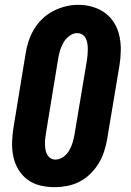

<svg xmlns="http://www.w3.org/2000/svg" viewBox="-20 -766 540 794"><path d="M206 8Q175 8 146 1Q117 -6 94 -23Q71 -40 56 -65Q41 -90 35 -119Q29 -148 30 -178.5Q31 -209 36 -240L86 -545Q90 -571 98.5 -596.5Q107 -622 121 -645.5Q135 -669 155.5 -688.5Q176 -708 200.5 -720.5Q225 -733 251 -739.5Q277 -746 304 -746Q335 -746 363.5 -737.5Q392 -729 415 -712Q438 -695 453 -670Q468 -645 474 -616.5Q480 -588 479.5 -557Q479 -526 474 -495L423 -190Q419 -165 410.5 -139.5Q402 -114 388 -90.5Q374 -67 353.5 -47Q333 -27 308.5 -14.5Q284 -2 257.5 3Q231 8 206 8ZM209 -106Q226 -106 241.5 -117Q257 -128 266 -143.5Q275 -159 280 -175.5Q285 -192 288 -209L339 -514Q341 -526 342 -538Q343 -550 343 -562Q343 -574 341.5 -585Q340 -596 335 -606.5Q330 -617 320.5 -623Q311 -629 299 -629Q282 -629 267 -617.5Q252 -606 243 -591Q234 -576 229 -559.5Q224 -543 221 -526L171 -221Q169 -209 167.5 -197.5Q166 -186 166 -174Q166 -162 167.5 -150.5Q169 -139 174 -129Q179 -119 188 -112.5Q197 -106 209 -106Z"/></svg>

Font: Iosevka Slab Heavy
Style: Italic
Weight: 900
Italic angle: -9°
Monospace: yes
Designer: Belleve Invis
Foundry: Belleve Invis
Version: Version 11.1.0; ttfautohint (v1.8.3)